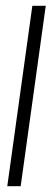

<svg xmlns="http://www.w3.org/2000/svg" viewBox="-20 -480 182 659"><path d="M137 -460 51 159H5L91 -460Z"/></svg>

Font: Genos Thin Light
Style: Italic
Weight: 300
Italic angle: -8°
Version: Version 1.010